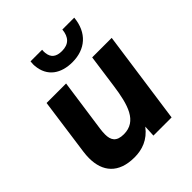

<svg xmlns="http://www.w3.org/2000/svg" viewBox="-195 -823 960 960"><g transform="rotate(-45 285.0 -343.0)"><path d="M204.5 10.5C258.5 10.5 310.5 -7 351 -60.5L348 0H476.5L546 -493H408L383.5 -317C367 -198.5 341.5 -109 248.5 -109C196 -109 181 -135 181 -175.5C181 -187 182 -200 184 -214L223.5 -493H85.5L43.5 -190C41.5 -175 40.5 -161 40.5 -147.5C40.5 -53 91 10.5 204.5 10.5ZM175 -667C181.5 -583 243 -545.5 321.5 -545.5C412 -545.5 476 -598.5 485 -697H401C396.5 -647 371 -622 324 -622C283.5 -622 262 -638.5 258 -674C257 -681 257 -689 258 -697H176C174 -681 174.5 -671 175 -667Z"/></g></svg>

Font: HK Grotesk ExtraBold
Style: Italic
Weight: 800
Italic angle: -16°
Designer: Alfredo Marco Pradil
Foundry: Hanken Design Co.
Version: Version 3.001;FEAKit 1.0